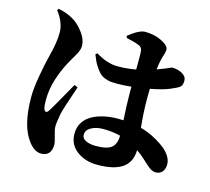

<svg xmlns="http://www.w3.org/2000/svg" viewBox="-118 -928 1235 1130"><g transform="rotate(15 500.0 -363.5)"><path d="M535.2 -726.1 532.2 -738.8Q595.7 -789.1 630.9 -789.1Q688.5 -789.1 733.6 -766.4Q778.8 -743.7 778.8 -719.2Q778.8 -705.1 771.7 -684.6Q764.6 -664.1 762.2 -650.9Q756.8 -627.4 752.9 -592.8Q777.8 -601.6 798.6 -610.1Q819.3 -618.7 827.9 -622.8Q836.4 -627 837.9 -627Q873.5 -627 900.9 -611.6Q928.2 -596.2 928.2 -569.8Q928.2 -542.5 914.8 -531.5Q901.4 -520.5 856 -502Q817.9 -486.3 744.1 -472.2Q743.2 -452.1 743.2 -411.1Q743.2 -328.6 752.9 -236.8Q773.9 -231.4 799.3 -221.2Q824.7 -210.9 853 -194.8Q881.3 -178.7 904.5 -160.2Q927.7 -141.6 942.9 -117.7Q958 -93.8 958 -69.8Q958 -39.6 943.1 -22.7Q928.2 -5.9 903.8 -5.9Q899.9 -5.9 896 -6.6Q892.1 -7.3 888.9 -8.1Q885.7 -8.8 881.3 -11Q877 -13.2 874.3 -14.4Q871.6 -15.6 866.5 -19.5Q861.3 -23.4 858.9 -25.4Q856.4 -27.3 850.1 -32.7Q843.8 -38.1 840.8 -40.8Q837.9 -43.5 830.3 -50.5Q822.8 -57.6 818.8 -61Q793.9 -84.5 765.1 -104Q763.2 -29.8 712.4 5.1Q661.6 40 559.1 40Q486.8 40 435.3 1.7Q383.8 -36.6 383.8 -103Q383.8 -141.6 402.1 -171.1Q420.4 -200.7 452.4 -218.5Q484.4 -236.3 524.2 -245.1Q564 -253.9 609.9 -253.9Q630.9 -253.9 642.1 -252.9Q636.2 -350.6 636.2 -413.1V-456.1Q588.4 -451.2 550.8 -451.2Q526.9 -451.2 512 -452.6Q497.1 -454.1 476.8 -461.4Q456.5 -468.8 442.1 -482.7Q427.7 -496.6 411.6 -522.5Q395.5 -548.3 381.8 -585.9L392.1 -594.2Q462.4 -550.8 525.9 -550.8Q579.1 -550.8 637.2 -561V-644Q637.2 -663.6 635.7 -674.8Q634.3 -686 629.2 -692.4Q624 -698.7 621.1 -700.2Q618.2 -701.7 607.9 -706.1Q586.4 -715.3 535.2 -726.1ZM310.1 -378.9 331.1 -370.1Q284.7 -235.4 274.9 -195.8Q264.2 -135.3 264.2 -116.2Q264.2 -96.2 275.1 -60.3Q286.1 -24.4 286.1 -7.8Q286.1 25.9 270 43.9Q253.9 62 224.1 62Q182.1 62 146 13.2Q82 -70.8 82 -245.1Q82 -296.9 95.5 -374.5Q108.9 -452.1 124 -511.2Q146 -592.8 146 -653.8Q146 -688.5 131.1 -721.9Q116.2 -755.4 97.2 -777.8L104 -788.1Q155.8 -778.8 196.8 -753.9Q230 -734.9 261.5 -693.6Q293 -652.3 293 -610.8Q293 -600.1 289.3 -588.4Q285.6 -576.7 282.2 -569.8Q278.8 -563 268.8 -545.9Q258.8 -528.8 253.9 -520Q217.8 -460.4 193.8 -389.9Q169.9 -319.3 169.9 -251Q169.9 -212.9 175.8 -195.8Q182.1 -183.1 189 -183.1Q196.8 -183.1 204.1 -194.8Q222.7 -222.2 310.1 -378.9ZM646 -160.2Q599.1 -172.9 540 -172.9Q498 -172.9 468 -156Q438 -139.2 438 -110.8Q438 -87.9 462.6 -76.4Q487.3 -64.9 522 -64.9Q592.3 -64.9 619.1 -87.4Q646 -109.9 646 -160.2Z"/></g></svg>

Font: Noto Serif JP Black
Style: Regular
Weight: 900
Designer: Ryoko NISHIZUKA  (kana & ideographs); Frank Grießhammer (Latin, Greek & Cyrillic); Wenlong ZHANG  (bopomofo); Sandoll Co
Foundry: Adobe Systems Incorporated
Version: Version 1.001;PS 1.001;hotconv 16.6.54;makeotf.lib2.5.65590